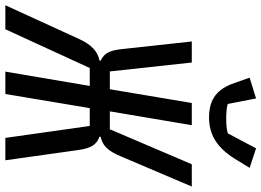

<svg xmlns="http://www.w3.org/2000/svg" viewBox="-183 -829 979 719"><g transform="rotate(90 306.5 -469.5)"><path d="M91.3 -272.4 -33.4 0H56.5L201.7 -316.1H268.8L215.2 0H299L351.9 -316.1H418.7L463.4 0H547.2L508.9 -272.7C502.1 -322.4 487.9 -342.3 458.8 -352.3L459.9 -357.2C492.2 -363.6 512.4 -384.6 531.6 -430.4L645.6 -698.2H562.1L431.1 -391.3H364L415.8 -698.2H332.7L281.2 -391.3H214.5L181.1 -698.2H102.3L131 -435.4C135.7 -389.9 147 -369.3 174.4 -357.2L173.3 -352.3C139.9 -346.2 114 -323.2 91.3 -272.4ZM237.9 -914.8 257.8 -858C279.1 -796.2 315.3 -762.8 386.7 -762.8C449.2 -762.8 498.2 -790.5 540.5 -857.6L575.6 -914.8L502.5 -938.9L446.4 -833.1C431.5 -828.1 408.4 -827.1 389.6 -827.1C376.1 -827.1 349.1 -828.1 336.3 -833.1L315.7 -938.9Z"/></g></svg>

Font: Margiela Mono Italic Text It
Style: Regular
Weight: 400
Designer: Mike Abbink, Paul van der Laan, Pieter van Rosmalen
Foundry: Bold Monday
Version: Version 2.003 2021